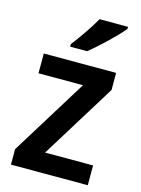

<svg xmlns="http://www.w3.org/2000/svg" viewBox="-116 -833 662 900"><g transform="rotate(15 214.5 -383.0)"><path d="M391 -756V-766H253C228 -721 186 -661 153 -618V-606H235C282 -643 361 -718 391 -756ZM401 0V-96H168L393 -460V-543H42V-447H258L28 -75V0Z"/></g></svg>

Font: Noto Sans Devanagari UI SemiCondensed SemiBold
Style: Regular
Weight: 600
Width: 4
Designer: Jelle Bosma - Monotype Design Team
Foundry: Monotype Imaging Inc.
Version: Version 2.004